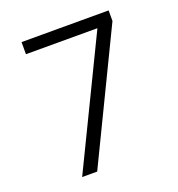

<svg xmlns="http://www.w3.org/2000/svg" viewBox="-129 -817 858 924"><g transform="rotate(-20 300.0 -355.0)"><path d="M212 0H135L449 -648H83V-710H529V-656Z"/></g></svg>

Font: LivvicRegular
Style: Regular
Weight: 400
Designer: Jacques Le Bailly, Baron von Fonthausen
Version: Version 1.001; ttfautohint (v1.8.2)